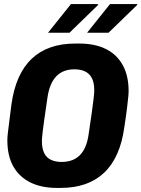

<svg xmlns="http://www.w3.org/2000/svg" viewBox="-20 -909 692 939"><path d="M257 10Q183 10 129 -16.5Q75 -43 45.5 -94.5Q16 -146 16 -223Q16 -236 18 -255Q20 -274 24.5 -308Q29 -342 36 -399Q57 -548 135.5 -622Q214 -696 348 -696H368Q443 -696 496.5 -670Q550 -644 579.5 -592Q609 -540 609 -463Q609 -451 607 -432Q605 -413 601 -379Q597 -345 588 -287Q568 -139 489.5 -64.5Q411 10 277 10ZM281 -117Q339 -117 372 -151.5Q405 -186 414 -256Q424 -323 429.5 -363Q435 -403 437.5 -424Q440 -445 440.5 -454Q441 -463 441 -468Q441 -505 429 -527.5Q417 -550 395.5 -560Q374 -570 344 -570Q288 -570 255 -535.5Q222 -501 212 -431Q202 -364 196.5 -324Q191 -284 188.5 -263Q186 -242 185.5 -233Q185 -224 185 -219Q185 -182 196.5 -159.5Q208 -137 230 -127Q252 -117 281 -117ZM406 -749 518 -889H650L652 -886L511 -749ZM215 -749 327 -889H456L461 -886L320 -749Z"/></svg>

Font: Chivo Mono Medium
Style: Bold Italic
Weight: 700
Italic angle: -8.05°
Monospace: yes
Version: Version 1.008